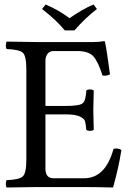

<svg xmlns="http://www.w3.org/2000/svg" viewBox="-20 -832 589 854"><path d="M268.1 -696.8Q231.9 -741.7 167 -792L183.1 -812Q243.2 -786.1 289.1 -751Q346.2 -791 396 -812L411.1 -792Q361.3 -753.9 311 -696.8ZM272.9 -360.8Q334 -360.8 347.9 -372.8Q361.8 -384.8 363.8 -429.2Q367.7 -434.1 379.9 -434.1Q392.1 -434.1 397 -429.2Q395 -369.1 395 -342.8Q395 -324.7 397 -254.9Q392.1 -250 380.1 -250Q368.2 -250 363.8 -254.9Q361.8 -281.7 357.9 -293.5Q354 -305.2 334 -314.2Q314 -323.2 272.9 -323.2H182.1V-82Q182.1 -39.1 217.8 -39.1H354Q449.2 -39.1 484.9 -169.9Q503.9 -174.8 520 -165Q507.8 -85.9 482.9 2Q402.8 0 355 0H140.1Q59.1 1 9.8 2Q5.9 -2 5.9 -13.9Q5.9 -25.9 9.8 -30.8Q65.9 -32.7 81.5 -47.4Q97.2 -62 97.2 -122.1V-522.9Q97.2 -583 81.5 -597.4Q65.9 -611.8 9.8 -613.8Q5.9 -617.7 5.9 -629.9Q5.9 -642.1 9.8 -647L139.2 -645H394Q419.9 -645 442.9 -648.9Q446.8 -648.9 446.8 -646Q454.6 -611.8 469.2 -501Q453.1 -493.2 436 -496.1Q417 -556.2 396 -580.6Q375 -605 323.2 -605H217.8Q200.7 -605 191.4 -592.5Q182.1 -580.1 182.1 -561V-360.8Z"/></svg>

Font: Linux Libertine Capitals
Style: Small Caps
Weight: 400
Designer: Philipp H. Poll
Foundry: Philipp H. Poll
Version: Version 5.1.3